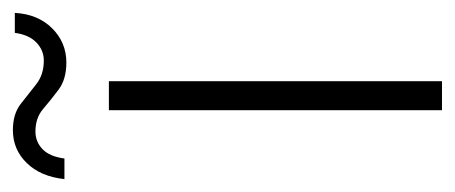

<svg xmlns="http://www.w3.org/2000/svg" viewBox="-259 -482 706 298"><g transform="rotate(-90 94.0 -333.0)"><path d="M72 0V-517H117V0ZM146 -583Q120 -583 104 -595Q88 -607 74 -619Q60 -631 39 -631Q23 -631 11.5 -620Q0 -609 -3 -586H-35Q-31 -623 -10 -644.5Q11 -666 41 -666Q66 -666 81.5 -654Q97 -642 112 -630Q127 -618 149 -618Q165 -618 177 -629.5Q189 -641 192 -663H223Q221 -627 199 -605Q177 -583 146 -583Z"/></g></svg>

Font: DM Sans 11pt ExtraLight
Style: Regular
Weight: 250
Version: Version 4.004;gftools[0.9.30]